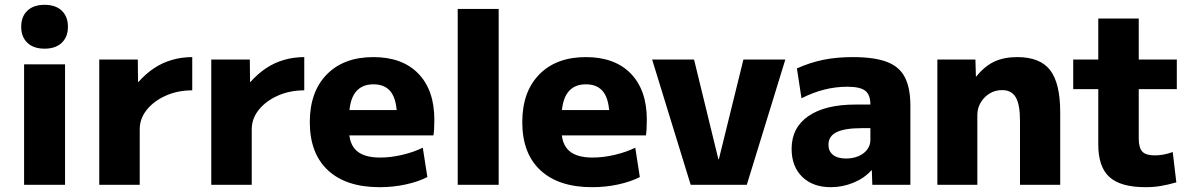

<svg xmlns="http://www.w3.org/2000/svg" viewBox="-20 -767 4950 797"><path d="M80 0V-500H250V0ZM165 -565Q119 -565 93.5 -589.5Q68 -614 68 -656Q68 -698 93.5 -722.5Q119 -747 165 -747Q211 -747 236.5 -722.5Q262 -698 262 -656Q262 -614 236.5 -589.5Q211 -565 165 -565Z M392 0V-520H552L553 -427H555Q584 -460 619 -483.5Q654 -507 694.5 -518.5Q735 -530 778 -530V-392Q718 -392 668.5 -370Q619 -348 589.5 -311.5Q560 -275 560 -230V0Z M857 0V-520H1017L1018 -427H1020Q1049 -460 1084 -483.5Q1119 -507 1159.5 -518.5Q1200 -530 1243 -530V-392Q1183 -392 1133.5 -370Q1084 -348 1054.5 -311.5Q1025 -275 1025 -230V0Z M1556 10Q1417 10 1341.5 -60Q1266 -130 1266 -260Q1266 -386 1336.5 -458Q1407 -530 1530 -530Q1650 -530 1716.5 -461.5Q1783 -393 1783 -270Q1783 -253 1782 -233Q1781 -213 1779 -205H1359V-310H1649L1628 -278Q1628 -350 1604 -383.5Q1580 -417 1530 -417Q1480 -417 1454.5 -382.5Q1429 -348 1429 -277V-227Q1429 -169 1460.5 -141Q1492 -113 1558 -113Q1603 -113 1651 -124.5Q1699 -136 1735 -154L1754 -32Q1717 -13 1665 -1.5Q1613 10 1556 10Z M1880 0V-730H2050V0Z M2438 10Q2299 10 2223.5 -60Q2148 -130 2148 -260Q2148 -386 2218.5 -458Q2289 -530 2412 -530Q2532 -530 2598.5 -461.5Q2665 -393 2665 -270Q2665 -253 2664 -233Q2663 -213 2661 -205H2241V-310H2531L2510 -278Q2510 -350 2486 -383.5Q2462 -417 2412 -417Q2362 -417 2336.5 -382.5Q2311 -348 2311 -277V-227Q2311 -169 2342.5 -141Q2374 -113 2440 -113Q2485 -113 2533 -124.5Q2581 -136 2617 -154L2636 -32Q2599 -13 2547 -1.5Q2495 10 2438 10Z M2847 0 2687 -520H2861L2962 -106H2964L3066 -520H3240L3080 0Z M3429 10Q3354 10 3310 -33Q3266 -76 3266 -149Q3266 -237 3335.5 -285Q3405 -333 3532 -333H3593Q3593 -374 3571.5 -390.5Q3550 -407 3497 -407Q3449 -407 3401.5 -395Q3354 -383 3307 -359L3288 -483Q3341 -507 3396.5 -518.5Q3452 -530 3520 -530Q3608 -530 3660.5 -510.5Q3713 -491 3736 -446.5Q3759 -402 3759 -329V0H3601L3599 -60H3597Q3569 -28 3523.5 -9Q3478 10 3429 10ZM3492 -109Q3521 -109 3544 -119Q3567 -129 3580 -146.5Q3593 -164 3593 -186V-235H3557Q3487 -235 3453 -218.5Q3419 -202 3419 -166Q3419 -139 3438 -124Q3457 -109 3492 -109Z M3871 0V-520H4029L4031 -450H4033Q4068 -493 4108 -511.5Q4148 -530 4203 -530Q4297 -530 4339 -476Q4381 -422 4381 -300V0H4214V-267Q4214 -333 4196.5 -363Q4179 -393 4140 -393Q4111 -393 4088 -379Q4065 -365 4051 -341.5Q4037 -318 4037 -290V0Z M4735 10Q4632 10 4585.5 -32Q4539 -74 4539 -167V-397H4435V-520H4539V-690H4707V-520H4865V-397H4707V-192Q4707 -153 4722 -137.5Q4737 -122 4773 -122Q4791 -122 4810.5 -125.5Q4830 -129 4848 -136L4863 -10Q4828 0 4798.5 5Q4769 10 4735 10Z"/></svg>

Font: M PLUS 2 Thin ExtraBold
Style: Regular
Weight: 800
Version: Version 1.001